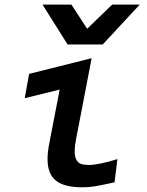

<svg xmlns="http://www.w3.org/2000/svg" viewBox="-20 -809 640 838"><path d="M187.5 -115Q187.5 -145.5 196 -188L240.5 -418L88 -380.5L107 -486.5L380 -555L311.5 -199Q306 -171.5 306 -149.5Q306 -122.5 314.8 -109.2Q323.5 -96 336.5 -92.5Q349.5 -89 368.5 -89Q408.5 -89 492.5 -114.5L480 -13.5L458 -8.5Q417 0.5 392 4.5Q367 8.5 339 8.5Q261 8.5 224.2 -20.5Q187.5 -49.5 187.5 -115ZM165.5 -789H291.5L360.5 -683.5L469.5 -789H590L428.5 -615H275Z"/></svg>

Font: JuliaMono SemiBoldItalic
Style: Regular
Weight: 600
Italic angle: -9°
Monospace: yes
Designer: cormullion
Foundry: corm
Version: Version 0.049; ttfautohint (v1.8.4)